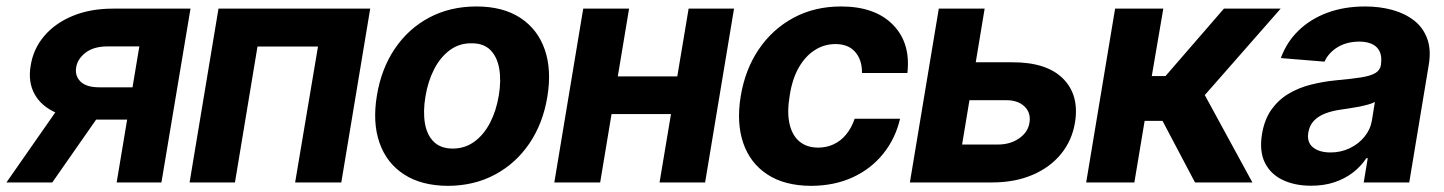

<svg xmlns="http://www.w3.org/2000/svg" viewBox="-48 -573 4536 603"><path d="M318.4 0 389.6 -427.2H287.6Q245.6 -426.8 220.7 -407.5Q195.8 -388.2 191.4 -362.3Q186.5 -335.4 204.6 -317.1Q222.7 -298.8 263.7 -298.8H418.5L401.4 -197.3H247.1Q176.8 -197.3 129.2 -218.3Q81.5 -239.3 60.5 -277.6Q39.6 -315.9 48.3 -366.7Q56.6 -419.9 91.1 -460.2Q125.5 -500.5 180.7 -523.2Q235.8 -545.9 306.6 -545.9H550.3L459 0ZM-27.8 0 170.4 -284.2H314.5L116.2 0Z M547.4 0 638.2 -545.9H1114.7L1023.9 0H878.9L950.7 -426.8H760.7L689.9 0Z M1358.9 10.7Q1275.4 10.3 1220.7 -25.4Q1166 -61 1143.8 -124.8Q1121.6 -188.5 1135.7 -272.9Q1149.4 -356.9 1191.9 -419.9Q1234.4 -482.9 1300 -517.8Q1365.7 -552.7 1448.2 -552.7Q1531.2 -552.7 1585.9 -517.1Q1640.6 -481.4 1662.8 -417.5Q1685.1 -353.5 1670.9 -268.6Q1657.2 -185.1 1614.5 -122.3Q1571.8 -59.6 1506.6 -24.7Q1441.4 10.3 1358.9 10.7ZM1374 -106.4Q1412.1 -106.4 1441.9 -128.2Q1471.7 -149.9 1491.2 -187.7Q1510.7 -225.6 1518.6 -273.4Q1526.4 -320.8 1519.8 -357.9Q1513.2 -395 1491.7 -416.3Q1470.2 -437.5 1432.6 -437Q1394.5 -437.5 1364.7 -415.5Q1335 -393.6 1315.4 -355.5Q1295.9 -317.4 1288.1 -269.5Q1280.3 -222.7 1286.6 -185.5Q1293 -148.4 1314.7 -127.4Q1336.4 -106.4 1374 -106.4Z M2127.4 -333 2107.9 -214.8H1823.2L1842.8 -333ZM1927.7 -545.9 1836.9 0H1692.9L1783.7 -545.9ZM2257.3 -545.9 2166.5 0H2023.4L2114.7 -545.9Z M2499.5 10.7Q2415.5 10.3 2361.6 -25.4Q2307.6 -61 2286.1 -124.3Q2264.6 -187.5 2278.3 -270.5Q2292 -354.5 2335 -418Q2377.9 -481.4 2444.1 -517.1Q2510.3 -552.7 2593.3 -552.7Q2699.7 -552.7 2756.1 -495.6Q2812.5 -438.5 2801.8 -343.8H2659.2Q2659.7 -384.3 2638.2 -409.4Q2616.7 -434.6 2575.7 -434.6Q2540.5 -434.6 2510.7 -415.5Q2481 -396.5 2460.4 -360.4Q2439.9 -324.2 2432.1 -272.5Q2423.3 -220.7 2431.6 -184.1Q2439.9 -147.5 2463.1 -128.4Q2486.3 -109.4 2521.5 -109.4Q2547.9 -109.4 2570.3 -119.9Q2592.8 -130.4 2609.6 -150.9Q2626.5 -171.4 2636.2 -200.2H2778.8Q2764.2 -137.7 2725.8 -90.1Q2687.5 -42.5 2630.1 -16.1Q2572.8 10.3 2499.5 10.7Z M2967.3 -377.4H3130.4Q3238.8 -377.9 3290.5 -326.2Q3342.3 -274.4 3328.1 -188Q3318.8 -131.8 3284.4 -89.6Q3250 -47.4 3194.6 -23.7Q3139.2 0 3066.9 0H2809.6L2900.4 -545.9H3044.4L2973.6 -119.1H3086.4Q3124.5 -119.1 3152.3 -138.2Q3180.2 -157.2 3185.1 -187Q3190.4 -218.8 3169.4 -238.8Q3148.4 -258.8 3110.8 -258.3H2947.8Z M3363.3 0 3454.1 -545.9H3605.5L3569.3 -334H3612.3L3795.9 -545.9H3974.1L3735.8 -274.4L3885.3 0H3705.1L3603 -193.4H3546.9L3514.6 0Z M4069.8 10.3Q4018.1 10.3 3980 -8.1Q3941.9 -26.4 3924.3 -62.5Q3906.7 -98.6 3915.5 -152.3Q3923.3 -198.2 3945.1 -228.8Q3966.8 -259.3 3998.5 -278.3Q4030.3 -297.4 4068.8 -307.1Q4107.4 -316.9 4148.4 -320.8Q4196.3 -325.2 4226.1 -329.8Q4255.9 -334.5 4271 -343.3Q4286.1 -352.1 4289.1 -369.1V-371.6Q4293.9 -405.3 4276.6 -423.6Q4259.3 -441.9 4220.7 -442.4Q4180.2 -441.9 4152.1 -424.3Q4124 -406.7 4111.8 -379.4L3974.6 -390.6Q3992.7 -440.4 4030 -476.8Q4067.4 -513.2 4120.6 -533Q4173.8 -552.7 4239.3 -552.7Q4284.7 -552.7 4324.2 -542Q4363.8 -531.2 4392.6 -509Q4421.4 -486.8 4434.3 -451.7Q4447.3 -416.5 4439 -368.2L4377.9 0H4234.9L4247.6 -76.2H4243.2Q4226.1 -50.3 4200.9 -31Q4175.8 -11.7 4143.1 -0.7Q4110.4 10.3 4069.8 10.3ZM4130.9 -94.2Q4163.6 -94.2 4191.4 -107.7Q4219.2 -121.1 4237.5 -143.8Q4255.9 -166.5 4260.7 -194.8L4270 -252.9Q4262.7 -248.5 4249.5 -244.9Q4236.3 -241.2 4220.7 -238Q4205.1 -234.9 4189.5 -232.7Q4173.8 -230.5 4161.6 -228.5Q4134.3 -224.6 4112.8 -216.1Q4091.3 -207.5 4077.9 -193.1Q4064.5 -178.7 4061 -157.2Q4055.7 -126.5 4075.4 -110.4Q4095.2 -94.2 4130.9 -94.2Z"/></svg>

Font: Inter Tight
Style: Bold Italic
Weight: 700
Italic angle: -9.39999°
Designer: Rasmus Andersson
Foundry: rsms
Version: Version 3.004